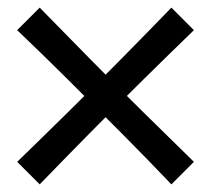

<svg xmlns="http://www.w3.org/2000/svg" viewBox="-20 -562 553 503"><path d="M488 -138 429 -79Q370 -141 299.5 -212Q229 -283 158 -353.5Q87 -424 25 -483L84 -542Q144 -481 214 -409.5Q284 -338 355.5 -268Q427 -198 488 -138ZM84 -79 25 -138Q87 -198 158 -268Q229 -338 299.5 -409.5Q370 -481 429 -542L488 -483Q427 -424 355.5 -353.5Q284 -283 214 -212Q144 -141 84 -79Z"/></svg>

Font: Alkalami
Style: Regular
Weight: 400
Designer: Becca Hirsbrunner Spalinger
Foundry: SIL International
Version: Version 2.000